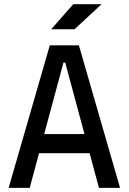

<svg xmlns="http://www.w3.org/2000/svg" viewBox="-20 -914 626 934"><path d="M22 0 222.2 -693.4H363.8L564 0H461.4L297.4 -609.4H288.6L124.5 0ZM114.7 -168.9V-261.7H466.3V-168.9ZM229 -771.5 336.4 -893.6H474.1L342.3 -771.5Z"/></svg>

Font: Cascadia Code
Style: Regular
Weight: 400
Designer: Aaron Bell
Foundry: Saja Typeworks
Version: Version 2404.023